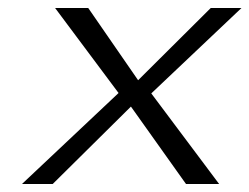

<svg xmlns="http://www.w3.org/2000/svg" viewBox="-20 -471 625 481"><path d="M112 -10 308 -204 446 -10H529L359 -237L585 -451H508L326 -270L201 -451H118L277 -238L35 -10Z"/></svg>

Font: Charger Pro
Style: LitNarObl
Weight: 300
Designer: Jasper
Foundry: Cannot Into Space Fonts
Version: Version 1.09